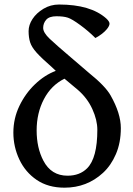

<svg xmlns="http://www.w3.org/2000/svg" viewBox="-20 -824 598 862"><path d="M230.5 -505.9 212.9 -522.5Q167 -562.5 144.5 -587.4Q122.1 -612.3 115.2 -634.3Q108.4 -656.2 108.4 -684.1Q108.4 -711.9 126 -738.8Q143.6 -765.6 175.3 -784.7Q207 -803.7 245.1 -803.7Q386.7 -803.7 457 -741.2Q471.7 -727.5 471.7 -717.8Q471.7 -708 460 -693.4Q441.4 -670.9 408.2 -653.3Q377 -684.6 340.3 -711.4Q303.7 -738.3 284.7 -744.6Q265.6 -751 233.4 -751Q201.2 -751 187.5 -735.4Q173.8 -719.7 173.8 -698.7Q173.8 -677.7 203.1 -649.9Q232.4 -622.1 296.9 -567.4L378.9 -497.1Q453.1 -437.5 476.6 -395.5Q522.5 -314.5 522.5 -249Q522.5 -183.6 500.5 -132.3Q478.5 -81.1 442.4 -47.9Q370.1 18.6 269.5 18.6Q196.3 18.6 145 -16.1Q93.8 -50.8 66.9 -107.9Q40 -165 40 -228.5Q40 -292 66.9 -348.1Q93.8 -404.3 137.2 -445.8Q180.7 -487.3 230.5 -505.9ZM174.8 -102.5Q210 -35.2 283.2 -35.2Q337.9 -35.2 371.1 -68.4Q417 -114.3 417 -241.2Q417 -285.2 394.5 -334.5Q372.1 -383.8 329.1 -420.9L269.5 -470.7Q210 -441.4 177.2 -378.9Q144.5 -316.4 144.5 -238.3Q144.5 -160.2 174.8 -102.5Z"/></svg>

Font: GenEi LateMin P v2
Style: Medium
Weight: 500
Designer: o_tamon (Modified)
Foundry: o_tamon / Adobe Systems Incorporated / FONT 910 / Philipp H. Poll
Version: Version 2.1;Original Version 1.004